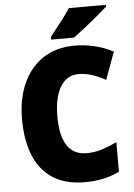

<svg xmlns="http://www.w3.org/2000/svg" viewBox="-61 -973 720 1029"><g transform="rotate(-5 298.5 -458.5)"><path d="M368 -570Q306 -570 271.5 -512.5Q237 -455 237 -354Q237 -144 377 -144Q420 -144 460 -157Q500 -170 540 -189V-30Q497 -9 451.5 0.5Q406 10 354 10Q249 10 181 -34.5Q113 -79 80 -161Q47 -243 47 -355Q47 -464 84 -547Q121 -630 191.5 -677Q262 -724 363 -724Q413 -724 465.5 -712Q518 -700 569 -674L515 -526Q479 -546 443.5 -558Q408 -570 368 -570ZM548 -917Q528 -899 494.5 -871Q461 -843 425 -814.5Q389 -786 363 -767H239V-781Q264 -813 296 -853.5Q328 -894 349 -927H548Z"/></g></svg>

Font: Noto Sans Gujarati SemiCondensed Black
Style: Regular
Weight: 900
Width: 4
Designer: Jelle Bosma - Monotype Design Team, Universal Thirst
Foundry: Monotype Imaging Inc.
Version: Version 2.106; ttfautohint (v1.8.4.7-5d5b)